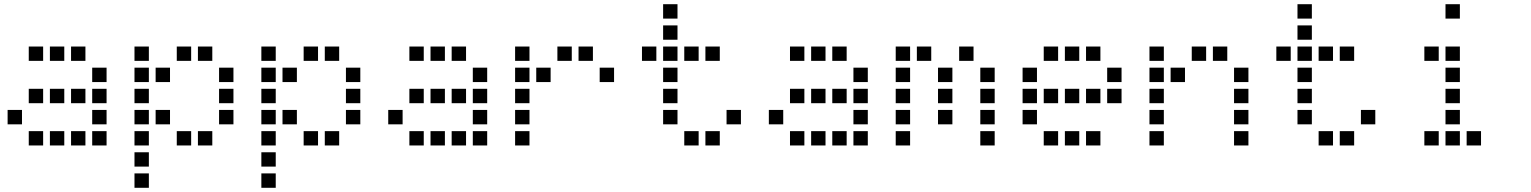

<svg xmlns="http://www.w3.org/2000/svg" viewBox="-20 -704 7240 908"><path d="M117 -484Q116 -484 116 -484Q116 -484 116 -483V-417Q116 -416 116 -416Q116 -416 117 -416H183Q184 -416 184 -416Q184 -416 184 -417V-483Q184 -484 184 -484Q184 -484 183 -484ZM217 -484Q216 -484 216 -484Q216 -484 216 -483V-417Q216 -416 216 -416Q216 -416 217 -416H283Q284 -416 284 -416Q284 -416 284 -417V-483Q284 -484 284 -484Q284 -484 283 -484ZM317 -484Q316 -484 316 -484Q316 -484 316 -483V-417Q316 -416 316 -416Q316 -416 317 -416H383Q384 -416 384 -416Q384 -416 384 -417V-483Q384 -484 384 -484Q384 -484 383 -484ZM417 -384Q416 -384 416 -384Q416 -384 416 -383V-317Q416 -316 416 -316Q416 -316 417 -316H483Q484 -316 484 -316Q484 -316 484 -317V-383Q484 -384 484 -384Q484 -384 483 -384ZM117 -284Q116 -284 116 -284Q116 -284 116 -283V-217Q116 -216 116 -216Q116 -216 117 -216H183Q184 -216 184 -216Q184 -216 184 -217V-283Q184 -284 184 -284Q184 -284 183 -284ZM217 -284Q216 -284 216 -284Q216 -284 216 -283V-217Q216 -216 216 -216Q216 -216 217 -216H283Q284 -216 284 -216Q284 -216 284 -217V-283Q284 -284 284 -284Q284 -284 283 -284ZM317 -284Q316 -284 316 -284Q316 -284 316 -283V-217Q316 -216 316 -216Q316 -216 317 -216H383Q384 -216 384 -216Q384 -216 384 -217V-283Q384 -284 384 -284Q384 -284 383 -284ZM417 -284Q416 -284 416 -284Q416 -284 416 -283V-217Q416 -216 416 -216Q416 -216 417 -216H483Q484 -216 484 -216Q484 -216 484 -217V-283Q484 -284 484 -284Q484 -284 483 -284ZM17 -184Q16 -184 16 -184Q16 -184 16 -183V-117Q16 -116 16 -116Q16 -116 17 -116H83Q84 -116 84 -116Q84 -116 84 -117V-183Q84 -184 84 -184Q84 -184 83 -184ZM417 -184Q416 -184 416 -184Q416 -184 416 -183V-117Q416 -116 416 -116Q416 -116 417 -116H483Q484 -116 484 -116Q484 -116 484 -117V-183Q484 -184 484 -184Q484 -184 483 -184ZM117 -84Q116 -84 116 -84Q116 -84 116 -83V-17Q116 -16 116 -16Q116 -16 117 -16H183Q184 -16 184 -16Q184 -16 184 -17V-83Q184 -84 184 -84Q184 -84 183 -84ZM217 -84Q216 -84 216 -84Q216 -84 216 -83V-17Q216 -16 216 -16Q216 -16 217 -16H283Q284 -16 284 -16Q284 -16 284 -17V-83Q284 -84 284 -84Q284 -84 283 -84ZM317 -84Q316 -84 316 -84Q316 -84 316 -83V-17Q316 -16 316 -16Q316 -16 317 -16H383Q384 -16 384 -16Q384 -16 384 -17V-83Q384 -84 384 -84Q384 -84 383 -84ZM417 -84Q416 -84 416 -84Q416 -84 416 -83V-17Q416 -16 416 -16Q416 -16 417 -16H483Q484 -16 484 -16Q484 -16 484 -17V-83Q484 -84 484 -84Q484 -84 483 -84Z M617 -484Q616 -484 616 -484Q616 -484 616 -483V-417Q616 -416 616 -416Q616 -416 617 -416H683Q684 -416 684 -416Q684 -416 684 -417V-483Q684 -484 684 -484Q684 -484 683 -484ZM817 -484Q816 -484 816 -484Q816 -484 816 -483V-417Q816 -416 816 -416Q816 -416 817 -416H883Q884 -416 884 -416Q884 -416 884 -417V-483Q884 -484 884 -484Q884 -484 883 -484ZM917 -484Q916 -484 916 -484Q916 -484 916 -483V-417Q916 -416 916 -416Q916 -416 917 -416H983Q984 -416 984 -416Q984 -416 984 -417V-483Q984 -484 984 -484Q984 -484 983 -484ZM617 -384Q616 -384 616 -384Q616 -384 616 -383V-317Q616 -316 616 -316Q616 -316 617 -316H683Q684 -316 684 -316Q684 -316 684 -317V-383Q684 -384 684 -384Q684 -384 683 -384ZM717 -384Q716 -384 716 -384Q716 -384 716 -383V-317Q716 -316 716 -316Q716 -316 717 -316H783Q784 -316 784 -316Q784 -316 784 -317V-383Q784 -384 784 -384Q784 -384 783 -384ZM1017 -384Q1016 -384 1016 -384Q1016 -384 1016 -383V-317Q1016 -316 1016 -316Q1016 -316 1017 -316H1083Q1084 -316 1084 -316Q1084 -316 1084 -317V-383Q1084 -384 1084 -384Q1084 -384 1083 -384ZM617 -284Q616 -284 616 -284Q616 -284 616 -283V-217Q616 -216 616 -216Q616 -216 617 -216H683Q684 -216 684 -216Q684 -216 684 -217V-283Q684 -284 684 -284Q684 -284 683 -284ZM1017 -284Q1016 -284 1016 -284Q1016 -284 1016 -283V-217Q1016 -216 1016 -216Q1016 -216 1017 -216H1083Q1084 -216 1084 -216Q1084 -216 1084 -217V-283Q1084 -284 1084 -284Q1084 -284 1083 -284ZM617 -184Q616 -184 616 -184Q616 -184 616 -183V-117Q616 -116 616 -116Q616 -116 617 -116H683Q684 -116 684 -116Q684 -116 684 -117V-183Q684 -184 684 -184Q684 -184 683 -184ZM717 -184Q716 -184 716 -184Q716 -184 716 -183V-117Q716 -116 716 -116Q716 -116 717 -116H783Q784 -116 784 -116Q784 -116 784 -117V-183Q784 -184 784 -184Q784 -184 783 -184ZM1017 -184Q1016 -184 1016 -184Q1016 -184 1016 -183V-117Q1016 -116 1016 -116Q1016 -116 1017 -116H1083Q1084 -116 1084 -116Q1084 -116 1084 -117V-183Q1084 -184 1084 -184Q1084 -184 1083 -184ZM617 -84Q616 -84 616 -84Q616 -84 616 -83V-17Q616 -16 616 -16Q616 -16 617 -16H683Q684 -16 684 -16Q684 -16 684 -17V-83Q684 -84 684 -84Q684 -84 683 -84ZM817 -84Q816 -84 816 -84Q816 -84 816 -83V-17Q816 -16 816 -16Q816 -16 817 -16H883Q884 -16 884 -16Q884 -16 884 -17V-83Q884 -84 884 -84Q884 -84 883 -84ZM917 -84Q916 -84 916 -84Q916 -84 916 -83V-17Q916 -16 916 -16Q916 -16 917 -16H983Q984 -16 984 -16Q984 -16 984 -17V-83Q984 -84 984 -84Q984 -84 983 -84ZM617 16Q616 16 616 16Q616 16 616 17V83Q616 84 616 84Q616 84 617 84H683Q684 84 684 84Q684 84 684 83V17Q684 16 684 16Q684 16 683 16ZM617 116Q616 116 616 116Q616 116 616 117V183Q616 184 616 184Q616 184 617 184H683Q684 184 684 184Q684 184 684 183V117Q684 116 684 116Q684 116 683 116Z M1217 -484Q1216 -484 1216 -484Q1216 -484 1216 -483V-417Q1216 -416 1216 -416Q1216 -416 1217 -416H1283Q1284 -416 1284 -416Q1284 -416 1284 -417V-483Q1284 -484 1284 -484Q1284 -484 1283 -484ZM1417 -484Q1416 -484 1416 -484Q1416 -484 1416 -483V-417Q1416 -416 1416 -416Q1416 -416 1417 -416H1483Q1484 -416 1484 -416Q1484 -416 1484 -417V-483Q1484 -484 1484 -484Q1484 -484 1483 -484ZM1517 -484Q1516 -484 1516 -484Q1516 -484 1516 -483V-417Q1516 -416 1516 -416Q1516 -416 1517 -416H1583Q1584 -416 1584 -416Q1584 -416 1584 -417V-483Q1584 -484 1584 -484Q1584 -484 1583 -484ZM1217 -384Q1216 -384 1216 -384Q1216 -384 1216 -383V-317Q1216 -316 1216 -316Q1216 -316 1217 -316H1283Q1284 -316 1284 -316Q1284 -316 1284 -317V-383Q1284 -384 1284 -384Q1284 -384 1283 -384ZM1317 -384Q1316 -384 1316 -384Q1316 -384 1316 -383V-317Q1316 -316 1316 -316Q1316 -316 1317 -316H1383Q1384 -316 1384 -316Q1384 -316 1384 -317V-383Q1384 -384 1384 -384Q1384 -384 1383 -384ZM1617 -384Q1616 -384 1616 -384Q1616 -384 1616 -383V-317Q1616 -316 1616 -316Q1616 -316 1617 -316H1683Q1684 -316 1684 -316Q1684 -316 1684 -317V-383Q1684 -384 1684 -384Q1684 -384 1683 -384ZM1217 -284Q1216 -284 1216 -284Q1216 -284 1216 -283V-217Q1216 -216 1216 -216Q1216 -216 1217 -216H1283Q1284 -216 1284 -216Q1284 -216 1284 -217V-283Q1284 -284 1284 -284Q1284 -284 1283 -284ZM1617 -284Q1616 -284 1616 -284Q1616 -284 1616 -283V-217Q1616 -216 1616 -216Q1616 -216 1617 -216H1683Q1684 -216 1684 -216Q1684 -216 1684 -217V-283Q1684 -284 1684 -284Q1684 -284 1683 -284ZM1217 -184Q1216 -184 1216 -184Q1216 -184 1216 -183V-117Q1216 -116 1216 -116Q1216 -116 1217 -116H1283Q1284 -116 1284 -116Q1284 -116 1284 -117V-183Q1284 -184 1284 -184Q1284 -184 1283 -184ZM1317 -184Q1316 -184 1316 -184Q1316 -184 1316 -183V-117Q1316 -116 1316 -116Q1316 -116 1317 -116H1383Q1384 -116 1384 -116Q1384 -116 1384 -117V-183Q1384 -184 1384 -184Q1384 -184 1383 -184ZM1617 -184Q1616 -184 1616 -184Q1616 -184 1616 -183V-117Q1616 -116 1616 -116Q1616 -116 1617 -116H1683Q1684 -116 1684 -116Q1684 -116 1684 -117V-183Q1684 -184 1684 -184Q1684 -184 1683 -184ZM1217 -84Q1216 -84 1216 -84Q1216 -84 1216 -83V-17Q1216 -16 1216 -16Q1216 -16 1217 -16H1283Q1284 -16 1284 -16Q1284 -16 1284 -17V-83Q1284 -84 1284 -84Q1284 -84 1283 -84ZM1417 -84Q1416 -84 1416 -84Q1416 -84 1416 -83V-17Q1416 -16 1416 -16Q1416 -16 1417 -16H1483Q1484 -16 1484 -16Q1484 -16 1484 -17V-83Q1484 -84 1484 -84Q1484 -84 1483 -84ZM1517 -84Q1516 -84 1516 -84Q1516 -84 1516 -83V-17Q1516 -16 1516 -16Q1516 -16 1517 -16H1583Q1584 -16 1584 -16Q1584 -16 1584 -17V-83Q1584 -84 1584 -84Q1584 -84 1583 -84ZM1217 16Q1216 16 1216 16Q1216 16 1216 17V83Q1216 84 1216 84Q1216 84 1217 84H1283Q1284 84 1284 84Q1284 84 1284 83V17Q1284 16 1284 16Q1284 16 1283 16ZM1217 116Q1216 116 1216 116Q1216 116 1216 117V183Q1216 184 1216 184Q1216 184 1217 184H1283Q1284 184 1284 184Q1284 184 1284 183V117Q1284 116 1284 116Q1284 116 1283 116Z M1917 -484Q1916 -484 1916 -484Q1916 -484 1916 -483V-417Q1916 -416 1916 -416Q1916 -416 1917 -416H1983Q1984 -416 1984 -416Q1984 -416 1984 -417V-483Q1984 -484 1984 -484Q1984 -484 1983 -484ZM2017 -484Q2016 -484 2016 -484Q2016 -484 2016 -483V-417Q2016 -416 2016 -416Q2016 -416 2017 -416H2083Q2084 -416 2084 -416Q2084 -416 2084 -417V-483Q2084 -484 2084 -484Q2084 -484 2083 -484ZM2117 -484Q2116 -484 2116 -484Q2116 -484 2116 -483V-417Q2116 -416 2116 -416Q2116 -416 2117 -416H2183Q2184 -416 2184 -416Q2184 -416 2184 -417V-483Q2184 -484 2184 -484Q2184 -484 2183 -484ZM2217 -384Q2216 -384 2216 -384Q2216 -384 2216 -383V-317Q2216 -316 2216 -316Q2216 -316 2217 -316H2283Q2284 -316 2284 -316Q2284 -316 2284 -317V-383Q2284 -384 2284 -384Q2284 -384 2283 -384ZM1917 -284Q1916 -284 1916 -284Q1916 -284 1916 -283V-217Q1916 -216 1916 -216Q1916 -216 1917 -216H1983Q1984 -216 1984 -216Q1984 -216 1984 -217V-283Q1984 -284 1984 -284Q1984 -284 1983 -284ZM2017 -284Q2016 -284 2016 -284Q2016 -284 2016 -283V-217Q2016 -216 2016 -216Q2016 -216 2017 -216H2083Q2084 -216 2084 -216Q2084 -216 2084 -217V-283Q2084 -284 2084 -284Q2084 -284 2083 -284ZM2117 -284Q2116 -284 2116 -284Q2116 -284 2116 -283V-217Q2116 -216 2116 -216Q2116 -216 2117 -216H2183Q2184 -216 2184 -216Q2184 -216 2184 -217V-283Q2184 -284 2184 -284Q2184 -284 2183 -284ZM2217 -284Q2216 -284 2216 -284Q2216 -284 2216 -283V-217Q2216 -216 2216 -216Q2216 -216 2217 -216H2283Q2284 -216 2284 -216Q2284 -216 2284 -217V-283Q2284 -284 2284 -284Q2284 -284 2283 -284ZM1817 -184Q1816 -184 1816 -184Q1816 -184 1816 -183V-117Q1816 -116 1816 -116Q1816 -116 1817 -116H1883Q1884 -116 1884 -116Q1884 -116 1884 -117V-183Q1884 -184 1884 -184Q1884 -184 1883 -184ZM2217 -184Q2216 -184 2216 -184Q2216 -184 2216 -183V-117Q2216 -116 2216 -116Q2216 -116 2217 -116H2283Q2284 -116 2284 -116Q2284 -116 2284 -117V-183Q2284 -184 2284 -184Q2284 -184 2283 -184ZM1917 -84Q1916 -84 1916 -84Q1916 -84 1916 -83V-17Q1916 -16 1916 -16Q1916 -16 1917 -16H1983Q1984 -16 1984 -16Q1984 -16 1984 -17V-83Q1984 -84 1984 -84Q1984 -84 1983 -84ZM2017 -84Q2016 -84 2016 -84Q2016 -84 2016 -83V-17Q2016 -16 2016 -16Q2016 -16 2017 -16H2083Q2084 -16 2084 -16Q2084 -16 2084 -17V-83Q2084 -84 2084 -84Q2084 -84 2083 -84ZM2117 -84Q2116 -84 2116 -84Q2116 -84 2116 -83V-17Q2116 -16 2116 -16Q2116 -16 2117 -16H2183Q2184 -16 2184 -16Q2184 -16 2184 -17V-83Q2184 -84 2184 -84Q2184 -84 2183 -84ZM2217 -84Q2216 -84 2216 -84Q2216 -84 2216 -83V-17Q2216 -16 2216 -16Q2216 -16 2217 -16H2283Q2284 -16 2284 -16Q2284 -16 2284 -17V-83Q2284 -84 2284 -84Q2284 -84 2283 -84Z M2417 -484Q2416 -484 2416 -484Q2416 -484 2416 -483V-417Q2416 -416 2416 -416Q2416 -416 2417 -416H2483Q2484 -416 2484 -416Q2484 -416 2484 -417V-483Q2484 -484 2484 -484Q2484 -484 2483 -484ZM2617 -484Q2616 -484 2616 -484Q2616 -484 2616 -483V-417Q2616 -416 2616 -416Q2616 -416 2617 -416H2683Q2684 -416 2684 -416Q2684 -416 2684 -417V-483Q2684 -484 2684 -484Q2684 -484 2683 -484ZM2717 -484Q2716 -484 2716 -484Q2716 -484 2716 -483V-417Q2716 -416 2716 -416Q2716 -416 2717 -416H2783Q2784 -416 2784 -416Q2784 -416 2784 -417V-483Q2784 -484 2784 -484Q2784 -484 2783 -484ZM2417 -384Q2416 -384 2416 -384Q2416 -384 2416 -383V-317Q2416 -316 2416 -316Q2416 -316 2417 -316H2483Q2484 -316 2484 -316Q2484 -316 2484 -317V-383Q2484 -384 2484 -384Q2484 -384 2483 -384ZM2517 -384Q2516 -384 2516 -384Q2516 -384 2516 -383V-317Q2516 -316 2516 -316Q2516 -316 2517 -316H2583Q2584 -316 2584 -316Q2584 -316 2584 -317V-383Q2584 -384 2584 -384Q2584 -384 2583 -384ZM2817 -384Q2816 -384 2816 -384Q2816 -384 2816 -383V-317Q2816 -316 2816 -316Q2816 -316 2817 -316H2883Q2884 -316 2884 -316Q2884 -316 2884 -317V-383Q2884 -384 2884 -384Q2884 -384 2883 -384ZM2417 -284Q2416 -284 2416 -284Q2416 -284 2416 -283V-217Q2416 -216 2416 -216Q2416 -216 2417 -216H2483Q2484 -216 2484 -216Q2484 -216 2484 -217V-283Q2484 -284 2484 -284Q2484 -284 2483 -284ZM2417 -184Q2416 -184 2416 -184Q2416 -184 2416 -183V-117Q2416 -116 2416 -116Q2416 -116 2417 -116H2483Q2484 -116 2484 -116Q2484 -116 2484 -117V-183Q2484 -184 2484 -184Q2484 -184 2483 -184ZM2417 -84Q2416 -84 2416 -84Q2416 -84 2416 -83V-17Q2416 -16 2416 -16Q2416 -16 2417 -16H2483Q2484 -16 2484 -16Q2484 -16 2484 -17V-83Q2484 -84 2484 -84Q2484 -84 2483 -84Z M3117 -684Q3116 -684 3116 -684Q3116 -684 3116 -683V-617Q3116 -616 3116 -616Q3116 -616 3117 -616H3183Q3184 -616 3184 -616Q3184 -616 3184 -617V-683Q3184 -684 3184 -684Q3184 -684 3183 -684ZM3117 -584Q3116 -584 3116 -584Q3116 -584 3116 -583V-517Q3116 -516 3116 -516Q3116 -516 3117 -516H3183Q3184 -516 3184 -516Q3184 -516 3184 -517V-583Q3184 -584 3184 -584Q3184 -584 3183 -584ZM3017 -484Q3016 -484 3016 -484Q3016 -484 3016 -483V-417Q3016 -416 3016 -416Q3016 -416 3017 -416H3083Q3084 -416 3084 -416Q3084 -416 3084 -417V-483Q3084 -484 3084 -484Q3084 -484 3083 -484ZM3117 -484Q3116 -484 3116 -484Q3116 -484 3116 -483V-417Q3116 -416 3116 -416Q3116 -416 3117 -416H3183Q3184 -416 3184 -416Q3184 -416 3184 -417V-483Q3184 -484 3184 -484Q3184 -484 3183 -484ZM3217 -484Q3216 -484 3216 -484Q3216 -484 3216 -483V-417Q3216 -416 3216 -416Q3216 -416 3217 -416H3283Q3284 -416 3284 -416Q3284 -416 3284 -417V-483Q3284 -484 3284 -484Q3284 -484 3283 -484ZM3317 -484Q3316 -484 3316 -484Q3316 -484 3316 -483V-417Q3316 -416 3316 -416Q3316 -416 3317 -416H3383Q3384 -416 3384 -416Q3384 -416 3384 -417V-483Q3384 -484 3384 -484Q3384 -484 3383 -484ZM3117 -384Q3116 -384 3116 -384Q3116 -384 3116 -383V-317Q3116 -316 3116 -316Q3116 -316 3117 -316H3183Q3184 -316 3184 -316Q3184 -316 3184 -317V-383Q3184 -384 3184 -384Q3184 -384 3183 -384ZM3117 -284Q3116 -284 3116 -284Q3116 -284 3116 -283V-217Q3116 -216 3116 -216Q3116 -216 3117 -216H3183Q3184 -216 3184 -216Q3184 -216 3184 -217V-283Q3184 -284 3184 -284Q3184 -284 3183 -284ZM3117 -184Q3116 -184 3116 -184Q3116 -184 3116 -183V-117Q3116 -116 3116 -116Q3116 -116 3117 -116H3183Q3184 -116 3184 -116Q3184 -116 3184 -117V-183Q3184 -184 3184 -184Q3184 -184 3183 -184ZM3417 -184Q3416 -184 3416 -184Q3416 -184 3416 -183V-117Q3416 -116 3416 -116Q3416 -116 3417 -116H3483Q3484 -116 3484 -116Q3484 -116 3484 -117V-183Q3484 -184 3484 -184Q3484 -184 3483 -184ZM3217 -84Q3216 -84 3216 -84Q3216 -84 3216 -83V-17Q3216 -16 3216 -16Q3216 -16 3217 -16H3283Q3284 -16 3284 -16Q3284 -16 3284 -17V-83Q3284 -84 3284 -84Q3284 -84 3283 -84ZM3317 -84Q3316 -84 3316 -84Q3316 -84 3316 -83V-17Q3316 -16 3316 -16Q3316 -16 3317 -16H3383Q3384 -16 3384 -16Q3384 -16 3384 -17V-83Q3384 -84 3384 -84Q3384 -84 3383 -84Z M3717 -484Q3716 -484 3716 -484Q3716 -484 3716 -483V-417Q3716 -416 3716 -416Q3716 -416 3717 -416H3783Q3784 -416 3784 -416Q3784 -416 3784 -417V-483Q3784 -484 3784 -484Q3784 -484 3783 -484ZM3817 -484Q3816 -484 3816 -484Q3816 -484 3816 -483V-417Q3816 -416 3816 -416Q3816 -416 3817 -416H3883Q3884 -416 3884 -416Q3884 -416 3884 -417V-483Q3884 -484 3884 -484Q3884 -484 3883 -484ZM3917 -484Q3916 -484 3916 -484Q3916 -484 3916 -483V-417Q3916 -416 3916 -416Q3916 -416 3917 -416H3983Q3984 -416 3984 -416Q3984 -416 3984 -417V-483Q3984 -484 3984 -484Q3984 -484 3983 -484ZM4017 -384Q4016 -384 4016 -384Q4016 -384 4016 -383V-317Q4016 -316 4016 -316Q4016 -316 4017 -316H4083Q4084 -316 4084 -316Q4084 -316 4084 -317V-383Q4084 -384 4084 -384Q4084 -384 4083 -384ZM3717 -284Q3716 -284 3716 -284Q3716 -284 3716 -283V-217Q3716 -216 3716 -216Q3716 -216 3717 -216H3783Q3784 -216 3784 -216Q3784 -216 3784 -217V-283Q3784 -284 3784 -284Q3784 -284 3783 -284ZM3817 -284Q3816 -284 3816 -284Q3816 -284 3816 -283V-217Q3816 -216 3816 -216Q3816 -216 3817 -216H3883Q3884 -216 3884 -216Q3884 -216 3884 -217V-283Q3884 -284 3884 -284Q3884 -284 3883 -284ZM3917 -284Q3916 -284 3916 -284Q3916 -284 3916 -283V-217Q3916 -216 3916 -216Q3916 -216 3917 -216H3983Q3984 -216 3984 -216Q3984 -216 3984 -217V-283Q3984 -284 3984 -284Q3984 -284 3983 -284ZM4017 -284Q4016 -284 4016 -284Q4016 -284 4016 -283V-217Q4016 -216 4016 -216Q4016 -216 4017 -216H4083Q4084 -216 4084 -216Q4084 -216 4084 -217V-283Q4084 -284 4084 -284Q4084 -284 4083 -284ZM3617 -184Q3616 -184 3616 -184Q3616 -184 3616 -183V-117Q3616 -116 3616 -116Q3616 -116 3617 -116H3683Q3684 -116 3684 -116Q3684 -116 3684 -117V-183Q3684 -184 3684 -184Q3684 -184 3683 -184ZM4017 -184Q4016 -184 4016 -184Q4016 -184 4016 -183V-117Q4016 -116 4016 -116Q4016 -116 4017 -116H4083Q4084 -116 4084 -116Q4084 -116 4084 -117V-183Q4084 -184 4084 -184Q4084 -184 4083 -184ZM3717 -84Q3716 -84 3716 -84Q3716 -84 3716 -83V-17Q3716 -16 3716 -16Q3716 -16 3717 -16H3783Q3784 -16 3784 -16Q3784 -16 3784 -17V-83Q3784 -84 3784 -84Q3784 -84 3783 -84ZM3817 -84Q3816 -84 3816 -84Q3816 -84 3816 -83V-17Q3816 -16 3816 -16Q3816 -16 3817 -16H3883Q3884 -16 3884 -16Q3884 -16 3884 -17V-83Q3884 -84 3884 -84Q3884 -84 3883 -84ZM3917 -84Q3916 -84 3916 -84Q3916 -84 3916 -83V-17Q3916 -16 3916 -16Q3916 -16 3917 -16H3983Q3984 -16 3984 -16Q3984 -16 3984 -17V-83Q3984 -84 3984 -84Q3984 -84 3983 -84ZM4017 -84Q4016 -84 4016 -84Q4016 -84 4016 -83V-17Q4016 -16 4016 -16Q4016 -16 4017 -16H4083Q4084 -16 4084 -16Q4084 -16 4084 -17V-83Q4084 -84 4084 -84Q4084 -84 4083 -84Z M4217 -484Q4216 -484 4216 -484Q4216 -484 4216 -483V-417Q4216 -416 4216 -416Q4216 -416 4217 -416H4283Q4284 -416 4284 -416Q4284 -416 4284 -417V-483Q4284 -484 4284 -484Q4284 -484 4283 -484ZM4317 -484Q4316 -484 4316 -484Q4316 -484 4316 -483V-417Q4316 -416 4316 -416Q4316 -416 4317 -416H4383Q4384 -416 4384 -416Q4384 -416 4384 -417V-483Q4384 -484 4384 -484Q4384 -484 4383 -484ZM4517 -484Q4516 -484 4516 -484Q4516 -484 4516 -483V-417Q4516 -416 4516 -416Q4516 -416 4517 -416H4583Q4584 -416 4584 -416Q4584 -416 4584 -417V-483Q4584 -484 4584 -484Q4584 -484 4583 -484ZM4217 -384Q4216 -384 4216 -384Q4216 -384 4216 -383V-317Q4216 -316 4216 -316Q4216 -316 4217 -316H4283Q4284 -316 4284 -316Q4284 -316 4284 -317V-383Q4284 -384 4284 -384Q4284 -384 4283 -384ZM4417 -384Q4416 -384 4416 -384Q4416 -384 4416 -383V-317Q4416 -316 4416 -316Q4416 -316 4417 -316H4483Q4484 -316 4484 -316Q4484 -316 4484 -317V-383Q4484 -384 4484 -384Q4484 -384 4483 -384ZM4617 -384Q4616 -384 4616 -384Q4616 -384 4616 -383V-317Q4616 -316 4616 -316Q4616 -316 4617 -316H4683Q4684 -316 4684 -316Q4684 -316 4684 -317V-383Q4684 -384 4684 -384Q4684 -384 4683 -384ZM4217 -284Q4216 -284 4216 -284Q4216 -284 4216 -283V-217Q4216 -216 4216 -216Q4216 -216 4217 -216H4283Q4284 -216 4284 -216Q4284 -216 4284 -217V-283Q4284 -284 4284 -284Q4284 -284 4283 -284ZM4417 -284Q4416 -284 4416 -284Q4416 -284 4416 -283V-217Q4416 -216 4416 -216Q4416 -216 4417 -216H4483Q4484 -216 4484 -216Q4484 -216 4484 -217V-283Q4484 -284 4484 -284Q4484 -284 4483 -284ZM4617 -284Q4616 -284 4616 -284Q4616 -284 4616 -283V-217Q4616 -216 4616 -216Q4616 -216 4617 -216H4683Q4684 -216 4684 -216Q4684 -216 4684 -217V-283Q4684 -284 4684 -284Q4684 -284 4683 -284ZM4217 -184Q4216 -184 4216 -184Q4216 -184 4216 -183V-117Q4216 -116 4216 -116Q4216 -116 4217 -116H4283Q4284 -116 4284 -116Q4284 -116 4284 -117V-183Q4284 -184 4284 -184Q4284 -184 4283 -184ZM4417 -184Q4416 -184 4416 -184Q4416 -184 4416 -183V-117Q4416 -116 4416 -116Q4416 -116 4417 -116H4483Q4484 -116 4484 -116Q4484 -116 4484 -117V-183Q4484 -184 4484 -184Q4484 -184 4483 -184ZM4617 -184Q4616 -184 4616 -184Q4616 -184 4616 -183V-117Q4616 -116 4616 -116Q4616 -116 4617 -116H4683Q4684 -116 4684 -116Q4684 -116 4684 -117V-183Q4684 -184 4684 -184Q4684 -184 4683 -184ZM4217 -84Q4216 -84 4216 -84Q4216 -84 4216 -83V-17Q4216 -16 4216 -16Q4216 -16 4217 -16H4283Q4284 -16 4284 -16Q4284 -16 4284 -17V-83Q4284 -84 4284 -84Q4284 -84 4283 -84ZM4617 -84Q4616 -84 4616 -84Q4616 -84 4616 -83V-17Q4616 -16 4616 -16Q4616 -16 4617 -16H4683Q4684 -16 4684 -16Q4684 -16 4684 -17V-83Q4684 -84 4684 -84Q4684 -84 4683 -84Z M4917 -484Q4916 -484 4916 -484Q4916 -484 4916 -483V-417Q4916 -416 4916 -416Q4916 -416 4917 -416H4983Q4984 -416 4984 -416Q4984 -416 4984 -417V-483Q4984 -484 4984 -484Q4984 -484 4983 -484ZM5017 -484Q5016 -484 5016 -484Q5016 -484 5016 -483V-417Q5016 -416 5016 -416Q5016 -416 5017 -416H5083Q5084 -416 5084 -416Q5084 -416 5084 -417V-483Q5084 -484 5084 -484Q5084 -484 5083 -484ZM5117 -484Q5116 -484 5116 -484Q5116 -484 5116 -483V-417Q5116 -416 5116 -416Q5116 -416 5117 -416H5183Q5184 -416 5184 -416Q5184 -416 5184 -417V-483Q5184 -484 5184 -484Q5184 -484 5183 -484ZM4817 -384Q4816 -384 4816 -384Q4816 -384 4816 -383V-317Q4816 -316 4816 -316Q4816 -316 4817 -316H4883Q4884 -316 4884 -316Q4884 -316 4884 -317V-383Q4884 -384 4884 -384Q4884 -384 4883 -384ZM5217 -384Q5216 -384 5216 -384Q5216 -384 5216 -383V-317Q5216 -316 5216 -316Q5216 -316 5217 -316H5283Q5284 -316 5284 -316Q5284 -316 5284 -317V-383Q5284 -384 5284 -384Q5284 -384 5283 -384ZM4817 -284Q4816 -284 4816 -284Q4816 -284 4816 -283V-217Q4816 -216 4816 -216Q4816 -216 4817 -216H4883Q4884 -216 4884 -216Q4884 -216 4884 -217V-283Q4884 -284 4884 -284Q4884 -284 4883 -284ZM4917 -284Q4916 -284 4916 -284Q4916 -284 4916 -283V-217Q4916 -216 4916 -216Q4916 -216 4917 -216H4983Q4984 -216 4984 -216Q4984 -216 4984 -217V-283Q4984 -284 4984 -284Q4984 -284 4983 -284ZM5017 -284Q5016 -284 5016 -284Q5016 -284 5016 -283V-217Q5016 -216 5016 -216Q5016 -216 5017 -216H5083Q5084 -216 5084 -216Q5084 -216 5084 -217V-283Q5084 -284 5084 -284Q5084 -284 5083 -284ZM5117 -284Q5116 -284 5116 -284Q5116 -284 5116 -283V-217Q5116 -216 5116 -216Q5116 -216 5117 -216H5183Q5184 -216 5184 -216Q5184 -216 5184 -217V-283Q5184 -284 5184 -284Q5184 -284 5183 -284ZM5217 -284Q5216 -284 5216 -284Q5216 -284 5216 -283V-217Q5216 -216 5216 -216Q5216 -216 5217 -216H5283Q5284 -216 5284 -216Q5284 -216 5284 -217V-283Q5284 -284 5284 -284Q5284 -284 5283 -284ZM4817 -184Q4816 -184 4816 -184Q4816 -184 4816 -183V-117Q4816 -116 4816 -116Q4816 -116 4817 -116H4883Q4884 -116 4884 -116Q4884 -116 4884 -117V-183Q4884 -184 4884 -184Q4884 -184 4883 -184ZM4917 -84Q4916 -84 4916 -84Q4916 -84 4916 -83V-17Q4916 -16 4916 -16Q4916 -16 4917 -16H4983Q4984 -16 4984 -16Q4984 -16 4984 -17V-83Q4984 -84 4984 -84Q4984 -84 4983 -84ZM5017 -84Q5016 -84 5016 -84Q5016 -84 5016 -83V-17Q5016 -16 5016 -16Q5016 -16 5017 -16H5083Q5084 -16 5084 -16Q5084 -16 5084 -17V-83Q5084 -84 5084 -84Q5084 -84 5083 -84ZM5117 -84Q5116 -84 5116 -84Q5116 -84 5116 -83V-17Q5116 -16 5116 -16Q5116 -16 5117 -16H5183Q5184 -16 5184 -16Q5184 -16 5184 -17V-83Q5184 -84 5184 -84Q5184 -84 5183 -84Z M5417 -484Q5416 -484 5416 -484Q5416 -484 5416 -483V-417Q5416 -416 5416 -416Q5416 -416 5417 -416H5483Q5484 -416 5484 -416Q5484 -416 5484 -417V-483Q5484 -484 5484 -484Q5484 -484 5483 -484ZM5617 -484Q5616 -484 5616 -484Q5616 -484 5616 -483V-417Q5616 -416 5616 -416Q5616 -416 5617 -416H5683Q5684 -416 5684 -416Q5684 -416 5684 -417V-483Q5684 -484 5684 -484Q5684 -484 5683 -484ZM5717 -484Q5716 -484 5716 -484Q5716 -484 5716 -483V-417Q5716 -416 5716 -416Q5716 -416 5717 -416H5783Q5784 -416 5784 -416Q5784 -416 5784 -417V-483Q5784 -484 5784 -484Q5784 -484 5783 -484ZM5417 -384Q5416 -384 5416 -384Q5416 -384 5416 -383V-317Q5416 -316 5416 -316Q5416 -316 5417 -316H5483Q5484 -316 5484 -316Q5484 -316 5484 -317V-383Q5484 -384 5484 -384Q5484 -384 5483 -384ZM5517 -384Q5516 -384 5516 -384Q5516 -384 5516 -383V-317Q5516 -316 5516 -316Q5516 -316 5517 -316H5583Q5584 -316 5584 -316Q5584 -316 5584 -317V-383Q5584 -384 5584 -384Q5584 -384 5583 -384ZM5817 -384Q5816 -384 5816 -384Q5816 -384 5816 -383V-317Q5816 -316 5816 -316Q5816 -316 5817 -316H5883Q5884 -316 5884 -316Q5884 -316 5884 -317V-383Q5884 -384 5884 -384Q5884 -384 5883 -384ZM5417 -284Q5416 -284 5416 -284Q5416 -284 5416 -283V-217Q5416 -216 5416 -216Q5416 -216 5417 -216H5483Q5484 -216 5484 -216Q5484 -216 5484 -217V-283Q5484 -284 5484 -284Q5484 -284 5483 -284ZM5817 -284Q5816 -284 5816 -284Q5816 -284 5816 -283V-217Q5816 -216 5816 -216Q5816 -216 5817 -216H5883Q5884 -216 5884 -216Q5884 -216 5884 -217V-283Q5884 -284 5884 -284Q5884 -284 5883 -284ZM5417 -184Q5416 -184 5416 -184Q5416 -184 5416 -183V-117Q5416 -116 5416 -116Q5416 -116 5417 -116H5483Q5484 -116 5484 -116Q5484 -116 5484 -117V-183Q5484 -184 5484 -184Q5484 -184 5483 -184ZM5817 -184Q5816 -184 5816 -184Q5816 -184 5816 -183V-117Q5816 -116 5816 -116Q5816 -116 5817 -116H5883Q5884 -116 5884 -116Q5884 -116 5884 -117V-183Q5884 -184 5884 -184Q5884 -184 5883 -184ZM5417 -84Q5416 -84 5416 -84Q5416 -84 5416 -83V-17Q5416 -16 5416 -16Q5416 -16 5417 -16H5483Q5484 -16 5484 -16Q5484 -16 5484 -17V-83Q5484 -84 5484 -84Q5484 -84 5483 -84ZM5817 -84Q5816 -84 5816 -84Q5816 -84 5816 -83V-17Q5816 -16 5816 -16Q5816 -16 5817 -16H5883Q5884 -16 5884 -16Q5884 -16 5884 -17V-83Q5884 -84 5884 -84Q5884 -84 5883 -84Z M6117 -684Q6116 -684 6116 -684Q6116 -684 6116 -683V-617Q6116 -616 6116 -616Q6116 -616 6117 -616H6183Q6184 -616 6184 -616Q6184 -616 6184 -617V-683Q6184 -684 6184 -684Q6184 -684 6183 -684ZM6117 -584Q6116 -584 6116 -584Q6116 -584 6116 -583V-517Q6116 -516 6116 -516Q6116 -516 6117 -516H6183Q6184 -516 6184 -516Q6184 -516 6184 -517V-583Q6184 -584 6184 -584Q6184 -584 6183 -584ZM6017 -484Q6016 -484 6016 -484Q6016 -484 6016 -483V-417Q6016 -416 6016 -416Q6016 -416 6017 -416H6083Q6084 -416 6084 -416Q6084 -416 6084 -417V-483Q6084 -484 6084 -484Q6084 -484 6083 -484ZM6117 -484Q6116 -484 6116 -484Q6116 -484 6116 -483V-417Q6116 -416 6116 -416Q6116 -416 6117 -416H6183Q6184 -416 6184 -416Q6184 -416 6184 -417V-483Q6184 -484 6184 -484Q6184 -484 6183 -484ZM6217 -484Q6216 -484 6216 -484Q6216 -484 6216 -483V-417Q6216 -416 6216 -416Q6216 -416 6217 -416H6283Q6284 -416 6284 -416Q6284 -416 6284 -417V-483Q6284 -484 6284 -484Q6284 -484 6283 -484ZM6317 -484Q6316 -484 6316 -484Q6316 -484 6316 -483V-417Q6316 -416 6316 -416Q6316 -416 6317 -416H6383Q6384 -416 6384 -416Q6384 -416 6384 -417V-483Q6384 -484 6384 -484Q6384 -484 6383 -484ZM6117 -384Q6116 -384 6116 -384Q6116 -384 6116 -383V-317Q6116 -316 6116 -316Q6116 -316 6117 -316H6183Q6184 -316 6184 -316Q6184 -316 6184 -317V-383Q6184 -384 6184 -384Q6184 -384 6183 -384ZM6117 -284Q6116 -284 6116 -284Q6116 -284 6116 -283V-217Q6116 -216 6116 -216Q6116 -216 6117 -216H6183Q6184 -216 6184 -216Q6184 -216 6184 -217V-283Q6184 -284 6184 -284Q6184 -284 6183 -284ZM6117 -184Q6116 -184 6116 -184Q6116 -184 6116 -183V-117Q6116 -116 6116 -116Q6116 -116 6117 -116H6183Q6184 -116 6184 -116Q6184 -116 6184 -117V-183Q6184 -184 6184 -184Q6184 -184 6183 -184ZM6417 -184Q6416 -184 6416 -184Q6416 -184 6416 -183V-117Q6416 -116 6416 -116Q6416 -116 6417 -116H6483Q6484 -116 6484 -116Q6484 -116 6484 -117V-183Q6484 -184 6484 -184Q6484 -184 6483 -184ZM6217 -84Q6216 -84 6216 -84Q6216 -84 6216 -83V-17Q6216 -16 6216 -16Q6216 -16 6217 -16H6283Q6284 -16 6284 -16Q6284 -16 6284 -17V-83Q6284 -84 6284 -84Q6284 -84 6283 -84ZM6317 -84Q6316 -84 6316 -84Q6316 -84 6316 -83V-17Q6316 -16 6316 -16Q6316 -16 6317 -16H6383Q6384 -16 6384 -16Q6384 -16 6384 -17V-83Q6384 -84 6384 -84Q6384 -84 6383 -84Z M6817 -684Q6816 -684 6816 -684Q6816 -684 6816 -683V-617Q6816 -616 6816 -616Q6816 -616 6817 -616H6883Q6884 -616 6884 -616Q6884 -616 6884 -617V-683Q6884 -684 6884 -684Q6884 -684 6883 -684ZM6717 -484Q6716 -484 6716 -484Q6716 -484 6716 -483V-417Q6716 -416 6716 -416Q6716 -416 6717 -416H6783Q6784 -416 6784 -416Q6784 -416 6784 -417V-483Q6784 -484 6784 -484Q6784 -484 6783 -484ZM6817 -484Q6816 -484 6816 -484Q6816 -484 6816 -483V-417Q6816 -416 6816 -416Q6816 -416 6817 -416H6883Q6884 -416 6884 -416Q6884 -416 6884 -417V-483Q6884 -484 6884 -484Q6884 -484 6883 -484ZM6817 -384Q6816 -384 6816 -384Q6816 -384 6816 -383V-317Q6816 -316 6816 -316Q6816 -316 6817 -316H6883Q6884 -316 6884 -316Q6884 -316 6884 -317V-383Q6884 -384 6884 -384Q6884 -384 6883 -384ZM6817 -284Q6816 -284 6816 -284Q6816 -284 6816 -283V-217Q6816 -216 6816 -216Q6816 -216 6817 -216H6883Q6884 -216 6884 -216Q6884 -216 6884 -217V-283Q6884 -284 6884 -284Q6884 -284 6883 -284ZM6817 -184Q6816 -184 6816 -184Q6816 -184 6816 -183V-117Q6816 -116 6816 -116Q6816 -116 6817 -116H6883Q6884 -116 6884 -116Q6884 -116 6884 -117V-183Q6884 -184 6884 -184Q6884 -184 6883 -184ZM6717 -84Q6716 -84 6716 -84Q6716 -84 6716 -83V-17Q6716 -16 6716 -16Q6716 -16 6717 -16H6783Q6784 -16 6784 -16Q6784 -16 6784 -17V-83Q6784 -84 6784 -84Q6784 -84 6783 -84ZM6817 -84Q6816 -84 6816 -84Q6816 -84 6816 -83V-17Q6816 -16 6816 -16Q6816 -16 6817 -16H6883Q6884 -16 6884 -16Q6884 -16 6884 -17V-83Q6884 -84 6884 -84Q6884 -84 6883 -84ZM6917 -84Q6916 -84 6916 -84Q6916 -84 6916 -83V-17Q6916 -16 6916 -16Q6916 -16 6917 -16H6983Q6984 -16 6984 -16Q6984 -16 6984 -17V-83Q6984 -84 6984 -84Q6984 -84 6983 -84Z"/></svg>

Font: Doto SemiBold
Style: Regular
Weight: 600
Monospace: yes
Version: Version 1.000